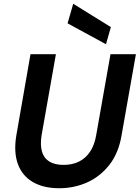

<svg xmlns="http://www.w3.org/2000/svg" viewBox="-20 -988 742 1020"><path d="M295 12Q210 12 153.5 -21.5Q97 -55 74.5 -118Q52 -181 67 -270L142 -700H277L201 -270Q193 -220 202.5 -184.5Q212 -149 241 -130.5Q270 -112 318 -112Q364 -112 399.5 -129.5Q435 -147 458.5 -182Q482 -217 491 -270L567 -700H702L626 -270Q610 -174 560.5 -111.5Q511 -49 442 -18.5Q373 12 295 12ZM543 -753 339 -864 369 -968 569 -844Z"/></svg>

Font: DM Sans 16pt
Style: Bold Italic
Weight: 700
Italic angle: -10°
Version: Version 4.004;gftools[0.9.30]